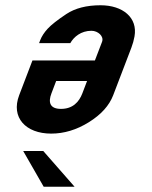

<svg xmlns="http://www.w3.org/2000/svg" viewBox="-20 -704 577 730"><path d="M327.8 -587C352.2 -587 376.1 -566.3 368 -545L340.8 -474H103.3L52.9 -342C20.6 -257.4 77.6 -196 174.6 -196C223.8 -196 271.6 -210.5 318.1 -239.5C364.6 -268.5 395.4 -302.7 410.4 -342L479.6 -523C484.9 -537 488.9 -551.2 491.4 -565.5C504.2 -637 446.8 -684 362.3 -684C309 -684 265.6 -672.8 232 -650.5C198.5 -628.2 175 -609.7 161.4 -595C147.9 -580.3 138.4 -565.7 132.8 -551L128.6 -540H247.3C260.6 -563.7 287.9 -587 327.8 -587ZM211.8 -290C169.2 -290 162.6 -315.2 175.6 -349L193.5 -396H311L293.1 -349C280.4 -315.8 256.3 -290 211.8 -290ZM144.4 -130H68.1L146.1 6H263.6Z"/></svg>

Font: Din Kursivschrift
Style: Extended Italic
Weight: 400
Version: Version 1.089